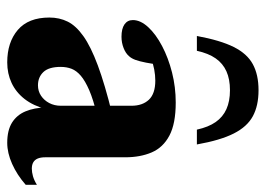

<svg xmlns="http://www.w3.org/2000/svg" viewBox="-122 -600 735 531"><g transform="rotate(90 245.5 -334.5)"><path d="M294.5 -277 297 -235Q255.5 -225 229.5 -213.8Q203.5 -202.5 189.5 -190.5Q175.5 -178.5 170.2 -164.8Q165 -151 165 -135Q165 -102 179.2 -87Q193.5 -72 216 -72Q232 -72 244.8 -80.5Q257.5 -89 265 -103.2Q272.5 -117.5 272.5 -135.5V-330.5Q272.5 -361 255.8 -378.8Q239 -396.5 203 -396.5Q188 -396.5 172 -393.5Q156 -390.5 143 -385L160.5 -419Q157 -389.5 153.2 -370.8Q149.5 -352 145.5 -341.2Q141.5 -330.5 135.5 -324Q127.5 -314.5 112.8 -308.8Q98 -303 81.5 -303Q59.5 -303 47.5 -311.2Q35.5 -319.5 35.5 -334.5Q35.5 -355.5 55 -376.8Q74.5 -398 107.2 -415.2Q140 -432.5 180.5 -442.8Q221 -453 263.5 -453Q322 -453 355 -435.5Q388 -418 401.5 -386.5Q415 -355 415 -313.5V-92Q415 -79.5 418.5 -71.2Q422 -63 429 -59Q436 -55 446.5 -55Q456 -55 467.5 -58.2Q479 -61.5 491 -69V-38Q463.5 -14 433.2 -0.5Q403 13 375 13Q340.5 13 319.2 -0.2Q298 -13.5 288 -37.5Q278 -61.5 277 -94L282 -95Q272.5 -59 253.8 -35Q235 -11 209.2 1Q183.5 13 152.5 13Q97 13 62.8 -16.2Q28.5 -45.5 28.5 -103.5Q28.5 -131.5 39.8 -154.2Q51 -177 79.8 -197.5Q108.5 -218 160.8 -237.5Q213 -257 294.5 -277ZM229.5 -603Q199 -603 177.2 -593.2Q155.5 -583.5 141.5 -563.5Q127.5 -543.5 120.5 -511.5H79.5Q91.5 -576.5 110 -613.5Q128.5 -650.5 157.5 -666.2Q186.5 -682 229.5 -682Q272.5 -682 301.5 -666.2Q330.5 -650.5 349.2 -613.5Q368 -576.5 379.5 -511.5H338.5Q331.5 -543.5 317.5 -563.5Q303.5 -583.5 281.8 -593.2Q260 -603 229.5 -603Z"/></g></svg>

Font: Newsreader 24pt
Style: Bold
Weight: 700
Designer: Hugues Gentile
Foundry: Production Type
Version: Version 1.003